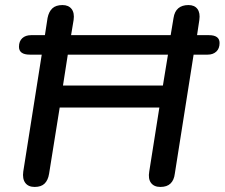

<svg xmlns="http://www.w3.org/2000/svg" viewBox="-20 -732 888 759"><path d="M117 7Q92 7 80 -9Q68 -25 72 -54L148 -535L164 -516H98Q55 -516 55 -547Q55 -569 68 -581Q81 -593 103 -593H178L154 -570L168 -661Q173 -686 187 -699Q201 -712 227 -712Q251 -712 263 -696.5Q275 -681 271 -653L256 -563L238 -593H676L650 -565L666 -661Q670 -687 685 -699.5Q700 -712 725 -712Q749 -712 760.5 -696.5Q772 -681 768 -653L754 -560L739 -593H806Q848 -593 848 -562Q848 -540 835 -528Q822 -516 801 -516H726L749 -539L671 -45Q668 -20 654 -6.5Q640 7 614 7Q589 7 577 -9Q565 -25 570 -54L610 -307H216L174 -45Q170 -20 156.5 -6.5Q143 7 117 7ZM229 -394H624L644 -516H248Z"/></svg>

Font: Nunito ExtraLight SemiBold
Style: Italic
Weight: 600
Italic angle: -9°
Version: Version 3.602